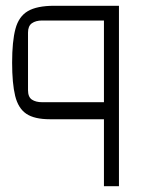

<svg xmlns="http://www.w3.org/2000/svg" viewBox="-20 -645 536 665"><path d="M340 0V-232H153Q99 -232 71 -251Q43 -270 32.5 -313Q22 -356 22 -428Q22 -502 33.5 -545Q45 -588 76.5 -606.5Q108 -625 168 -625H392V0ZM126 -291H340V-574H126Q104 -574 90.5 -564.5Q77 -555 77 -532V-333Q77 -309 90.5 -300Q104 -291 126 -291Z"/></svg>

Font: Changa ExtraLight
Style: Regular
Weight: 250
Designer: Eduardo Rodriguez Tunni
Foundry: Eduardo Rodriguez Tunni
Version: Version 3.002; ttfautohint (v1.8.2)